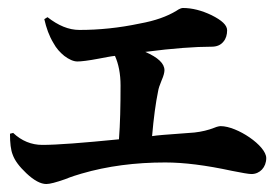

<svg xmlns="http://www.w3.org/2000/svg" viewBox="-20 -503 701 481"><path d="M96 -42C105 -42 120 -46 143 -54C160 -61 174 -65 184 -68C249 -87 319 -96 394 -96C441 -96 496 -89 561 -75C586 -70 603 -67 610 -67C631 -67 647 -84 647 -107C647 -138 574 -187 533 -187C530 -187 524 -186 517 -183C502 -177 485 -173 467 -171C454 -170 427 -168 388 -165C376 -164 367 -163 361 -162C365 -208 370 -245 376 -274C377 -281 380 -290 385 -302C390 -313 392 -322 392 -327C392 -344 376 -359 344 -373C413 -382 469 -386 510 -386C523 -386 533 -390 540 -399C546 -406 549 -416 549 -427C549 -440 536 -452 510 -465C485 -477 461 -483 438 -483C435 -483 429 -481 422 -476C399 -462 369 -451 330 -444C278 -433 228 -428 179 -428C152 -428 126 -439 99 -460L91 -455C96 -433 103 -413 114 -395C121 -382 130 -372 141 -363C153 -354 164 -349 174 -349C183 -349 201 -351 227 -356C244 -359 257 -362 268 -363C277 -343 282 -318 282 -289C282 -237 281 -192 278 -154C187 -145 123 -140 86 -140C59 -140 34 -150 13 -170L5 -168C5 -145 7 -127 12 -115C17 -101 28 -86 46 -69C65 -51 82 -42 96 -42Z"/></svg>

Font: AllPunType Bold
Style: Regular
Weight: 700
Version: 1.0